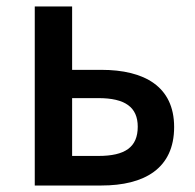

<svg xmlns="http://www.w3.org/2000/svg" viewBox="-20 -571 601 591"><path d="M87 0H292C424 0 516 -52 516 -180C516 -305 424 -356 292 -356H202V-551H87ZM202 -91V-269H283C365 -269 404 -241 404 -181C404 -118 365 -91 283 -91Z"/></svg>

Font: GenYoGothic2 TW M
Style: Regular
Weight: 500
Version: Version 2.100;PS 2.1;hotconv 16.6.51;makeotf.lib2.5.65220 DE